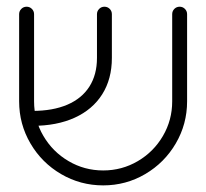

<svg xmlns="http://www.w3.org/2000/svg" viewBox="-20 -543 614 572"><path d="M37 -241.1V-500.7Q37 -510 43.5 -516.5Q50 -523 59.3 -523Q68.5 -523 75 -516.5Q81.5 -510 81.5 -500.7V-241.1Q81.5 -185.2 109.3 -138Q137 -90.7 184.3 -63Q231.5 -35.2 287.4 -35.2Q343.3 -35.2 390.6 -63Q437.8 -90.7 465.4 -138Q493 -185.2 493 -241.1V-500.7Q493 -510 499.4 -516.5Q505.9 -523 515.2 -523Q524.4 -523 530.9 -516.5Q537.4 -510 537.4 -500.7V-241.1Q537.4 -173.3 503.7 -115.7Q470 -58.1 412.6 -24.4Q355.2 9.3 287.4 9.3Q219.6 9.3 162 -24.4Q104.4 -58.1 70.7 -115.7Q37 -173.3 37 -241.1ZM268.9 -370.4V-500.7Q268.9 -510 275.4 -516.5Q281.9 -523 291.1 -523Q300.4 -523 306.9 -516.5Q313.3 -510 313.3 -500.7V-370.4Q313.3 -307.8 284.6 -262.2Q255.9 -216.7 202.6 -192.4Q149.3 -168.1 76.7 -168.1V-212.6Q137.4 -212.6 180.6 -231.1Q223.7 -249.6 246.3 -285Q268.9 -320.4 268.9 -370.4Z"/></svg>

Font: 26F Galaxy Hebrew
Style: Regular
Weight: 400
Designer: C₂₉H₂₅N₃O₅
Version: Version 1.000